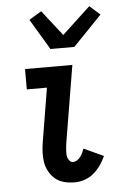

<svg xmlns="http://www.w3.org/2000/svg" viewBox="-55 -817 560 865"><g transform="rotate(-5 225.0 -384.5)"><path d="M248 8Q224 8 201.5 2.5Q179 -3 162 -16.5Q145 -30 133.5 -50Q122 -70 118 -92Q114 -114 115 -138Q116 -162 120 -186L160 -428H69V-520H283L225 -171Q224 -162 223 -153.5Q222 -145 221.5 -136.5Q221 -128 221.5 -119.5Q222 -111 225 -103.5Q228 -96 234 -90Q240 -84 248 -84Q258 -84 267 -90Q276 -96 282 -104Q288 -112 292.5 -121.5Q297 -131 300 -140L389 -99Q380 -78 366 -58Q352 -38 333.5 -22.5Q315 -7 292.5 0.5Q270 8 248 8ZM191 -600 108 -739 164 -773 254 -658 382 -777 429 -735 299 -600Z"/></g></svg>

Font: Iosevka Etoile Semibold
Style: Italic
Weight: 600
Italic angle: -9°
Designer: Belleve Invis
Foundry: Belleve Invis
Version: Version 22.1.2; ttfautohint (v1.8.4)